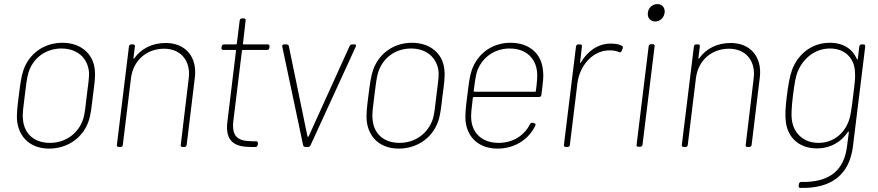

<svg xmlns="http://www.w3.org/2000/svg" viewBox="-20 -718 4291 938"><path d="M220 8C311 8 385 -46 412 -124C424 -157 427 -193 434 -251C441 -304 447 -344 443 -377C436 -455 375 -509 285 -509C193 -509 123 -455 95 -377C84 -345 79 -309 72 -252C65 -197 60 -157 64 -124C74 -46 130 8 220 8ZM224 -20C144 -20 96 -68 92 -138C89 -159 94 -196 101 -251C107 -301 112 -341 119 -363C140 -432 201 -481 280 -481C360 -481 410 -432 415 -363C416 -342 411 -305 404 -251C398 -200 394 -160 387 -138C365 -69 303 -20 224 -20Z M790 -508C724 -508 670 -481 636 -433C634 -430 632 -431 632 -435L639 -491C640 -497 637 -501 631 -501H621C615 -501 611 -497 610 -491L551 -10C550 -4 554 0 560 0H569C575 0 580 -4 580 -10L620 -337C631 -422 695 -480 782 -480C863 -480 913 -421 902 -335L863 -10C862 -4 865 0 871 0H881C887 0 891 -4 892 -10L932 -340C944 -440 886 -508 790 -508Z M1212 -28C1143 -28 1111 -50 1120 -127L1162 -470C1162 -472 1165 -474 1167 -474H1285C1291 -474 1295 -478 1296 -484L1297 -491C1297 -497 1294 -501 1288 -501H1170C1168 -501 1166 -503 1167 -505L1180 -618C1181 -624 1178 -628 1172 -628H1162C1156 -628 1152 -624 1151 -618L1137 -505C1137 -503 1135 -501 1133 -501H1074C1068 -501 1064 -497 1063 -491L1062 -484C1061 -478 1065 -474 1071 -474H1130C1132 -474 1133 -472 1133 -470L1091 -124C1078 -23 1131 0 1206 0H1228C1234 0 1238 -4 1239 -10L1240 -18C1240 -24 1237 -28 1231 -28Z M1472 0H1485C1490 0 1495 -3 1497 -8L1718 -490C1721 -497 1719 -501 1712 -501H1700C1696 -501 1690 -498 1688 -493L1488 -52C1487 -49 1483 -49 1482 -52L1391 -493C1390 -498 1385 -501 1380 -501H1368C1361 -501 1358 -497 1359 -490L1461 -8C1463 -3 1467 0 1472 0Z M1928 8C2019 8 2093 -46 2120 -124C2132 -157 2135 -193 2142 -251C2149 -304 2155 -344 2151 -377C2144 -455 2083 -509 1993 -509C1901 -509 1831 -455 1803 -377C1792 -345 1787 -309 1780 -252C1773 -197 1768 -157 1772 -124C1782 -46 1838 8 1928 8ZM1932 -20C1852 -20 1804 -68 1800 -138C1797 -159 1802 -196 1809 -251C1815 -301 1820 -341 1827 -363C1848 -432 1909 -481 1988 -481C2068 -481 2118 -432 2123 -363C2124 -342 2119 -305 2112 -251C2106 -200 2102 -160 2095 -138C2073 -69 2011 -20 1932 -20Z M2416 -20C2335 -20 2286 -68 2282 -138C2280 -156 2284 -190 2290 -240C2291 -243 2293 -244 2295 -244H2614C2620 -244 2624 -248 2625 -255C2634 -327 2636 -344 2633 -371C2627 -453 2569 -509 2474 -509C2383 -509 2313 -455 2285 -376C2274 -344 2270 -309 2263 -252C2256 -196 2251 -156 2255 -122C2265 -45 2321 8 2411 8C2495 8 2563 -37 2595 -104C2598 -110 2596 -115 2590 -116L2582 -118C2576 -119 2572 -117 2569 -111C2542 -57 2487 -20 2416 -20ZM2470 -481C2551 -481 2599 -432 2604 -363C2606 -346 2603 -311 2598 -274C2598 -271 2596 -270 2594 -270H2298C2296 -270 2294 -271 2294 -274C2299 -313 2304 -346 2309 -364C2330 -432 2391 -481 2470 -481Z M2964 -505C2901 -505 2850 -468 2818 -413C2816 -409 2813 -410 2814 -414L2823 -491C2824 -497 2821 -501 2815 -501H2805C2799 -501 2795 -497 2794 -491L2735 -10C2734 -4 2738 0 2744 0H2753C2759 0 2764 -4 2764 -10L2801 -312C2812 -398 2876 -472 2957 -472C2978 -472 2991 -469 3003 -464C3009 -461 3014 -462 3017 -469L3022 -481C3024 -486 3023 -492 3019 -494C3006 -501 2990 -505 2964 -505Z M3181 -613C3204 -613 3224 -631 3227 -656C3230 -680 3215 -698 3192 -698C3167 -698 3148 -680 3145 -656C3142 -631 3157 -613 3181 -613ZM3098 -1H3108C3114 -1 3118 -5 3119 -11L3178 -492C3179 -498 3175 -502 3170 -502H3160C3154 -502 3150 -498 3149 -492L3090 -11C3089 -5 3092 -1 3098 -1Z M3550 -508C3484 -508 3430 -481 3396 -433C3394 -430 3392 -431 3392 -435L3399 -491C3400 -497 3397 -501 3391 -501H3381C3375 -501 3371 -497 3370 -491L3311 -10C3310 -4 3314 0 3320 0H3329C3335 0 3340 -4 3340 -10L3380 -337C3391 -422 3455 -480 3542 -480C3623 -480 3673 -421 3662 -335L3623 -10C3622 -4 3625 0 3631 0H3641C3647 0 3651 -4 3652 -10L3692 -340C3704 -440 3646 -508 3550 -508Z M4178 -491 4171 -431C4170 -427 4167 -426 4166 -430C4145 -478 4101 -509 4034 -509C3946 -509 3879 -454 3850 -378C3838 -345 3831 -304 3824 -249C3817 -193 3815 -153 3819 -124C3828 -45 3885 7 3971 7C4038 7 4090 -25 4122 -73C4124 -77 4127 -76 4127 -72L4118 -3C4104 112 4035 174 3894 171C3888 171 3884 175 3883 181L3882 190C3881 196 3884 200 3890 200C4045 204 4130 133 4147 -3L4207 -491C4208 -497 4204 -501 4199 -501H4189C4183 -501 4179 -497 4178 -491ZM4130 -138C4112 -75 4058 -20 3979 -20C3901 -20 3854 -72 3848 -138C3846 -152 3846 -187 3854 -252C3862 -316 3868 -343 3875 -363C3900 -428 3957 -481 4035 -481C4113 -481 4156 -428 4157 -363C4158 -342 4159 -334 4148 -250C4138 -166 4135 -157 4130 -138Z"/></svg>

Font: Barlow Thin
Style: Italic
Weight: 250
Italic angle: -7°
Designer: Jeremy Tribby
Foundry: Tribby Type
Version: Version 1.422;hotconv 1.0.109;makeotfexe 2.5.65596